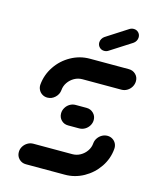

<svg xmlns="http://www.w3.org/2000/svg" viewBox="-106 -767 680 840"><g transform="rotate(15 233.5 -347.0)"><path d="M405.2 -212.6Q418.1 -212.6 428.5 -206.1Q438.9 -199.6 444.3 -188.7Q449.6 -177.8 448.5 -164.8Q444.8 -120 419.3 -82.2Q393.7 -44.4 353.9 -22.2Q314.1 0 268.9 0H92.2Q73.7 0 61.1 -12.6Q48.5 -25.2 48.5 -43.7Q48.5 -57.4 55.7 -69.3Q63 -81.1 74.8 -88.1Q86.7 -95.2 100.4 -95.2H277Q296.3 -95.2 313.1 -104.6Q330 -114.1 340.9 -130Q351.9 -145.9 353.3 -164.8Q354.4 -177.8 361.9 -188.7Q369.3 -199.6 380.7 -206.1Q392.2 -212.6 405.2 -212.6ZM328.9 -263.7Q328.9 -250 321.7 -238Q314.4 -225.9 302.4 -218.9Q290.4 -211.9 276.7 -211.9H226.7Q208.1 -211.9 195.7 -224.3Q183.3 -236.7 183.3 -255.2Q183.3 -268.9 190.6 -280.9Q197.8 -293 209.6 -300Q221.5 -307 235.2 -307H284.8Q303.3 -307 316.1 -294.4Q328.9 -281.9 328.9 -263.7ZM107 -305.9Q94.1 -305.9 83.7 -312.4Q73.3 -318.9 67.8 -329.8Q62.2 -340.7 63.3 -353.7Q67.4 -398.5 92.8 -436.3Q118.1 -474.1 158.1 -496.3Q198.1 -518.5 243 -518.5H419.6Q438.1 -518.5 450.7 -506.3Q463.3 -494.1 463.3 -475.9Q463.3 -461.9 456.1 -449.6Q448.9 -437.4 437 -430.4Q425.2 -423.3 411.5 -423.3H234.8Q215.6 -423.3 198.7 -413.9Q181.9 -404.4 170.9 -388.5Q160 -372.6 158.5 -353.7Q156.7 -334.1 141.7 -320Q126.7 -305.9 107 -305.9ZM294.4 -567.8Q281.5 -567.8 273 -576.5Q264.4 -585.2 264.4 -597.8Q264.4 -606.7 268.9 -614.4Q273.3 -622.2 280.7 -627L376.3 -688.5Q385.2 -694.1 395.2 -694.1Q408.1 -694.1 416.7 -685.4Q425.2 -676.7 425.2 -664.1Q425.2 -655.2 420.7 -647.4Q416.3 -639.6 408.9 -634.8L313 -573.3Q304.8 -567.8 294.4 -567.8Z"/></g></svg>

Font: 26F Galaxy Sans Extra Bold
Style: Italic
Weight: 800
Italic angle: -5°
Designer: C₂₉H₂₅N₃O₅
Version: Version 1.200